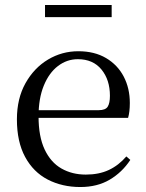

<svg xmlns="http://www.w3.org/2000/svg" viewBox="-20 -737 587 772"><path d="M303 15Q230 15 172 -15Q114 -45 81 -106Q48 -167 48 -257Q48 -341 82.5 -402.5Q117 -464 173 -497.5Q229 -531 295 -531Q360 -531 406.5 -503.5Q453 -476 477.5 -429Q502 -382 502 -323Q502 -287 495 -263H87V-294H377Q404 -294 413 -308Q422 -322 422 -352Q422 -416 388 -457.5Q354 -499 293 -499Q249 -499 213 -471.5Q177 -444 156 -392.5Q135 -341 135 -269Q135 -188 159.5 -136Q184 -84 227 -59.5Q270 -35 325 -35Q378 -35 417.5 -53.5Q457 -72 488 -108L504 -94Q471 -44 421 -14.5Q371 15 303 15ZM161 -668V-717H429V-668Z"/></svg>

Font: Noto Serif SC
Style: Regular
Weight: 400
Designer: Ryoko NISHIZUKA 西塚涼子 (kana & ideographs); Frank Grießhammer (Latin, Greek & Cyrillic); Wenlong ZHANG 张文龙 (bopomofo); San
Foundry: Adobe
Version: Version 2.002-H1;hotconv 1.1.0;makeotfexe 2.6.0